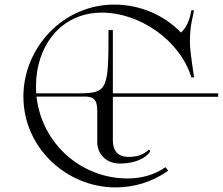

<svg xmlns="http://www.w3.org/2000/svg" viewBox="-20 -794 971 837"><path d="M484 23C563 23 643 0 712 -49H713C713 -52 701 -65 701 -65C653 -31 595 -16 536 -16C337 -16 163 -164 139 -373H350C404 -373 404 -340 404 -297V-175C404 -121 445 -81 501 -81C601 -81 635 -130 635 -136L629 -142C617 -130 593 -110 540 -110C471 -110 472 -170 472 -185V-372H931V-387H472V-663H453C453 -384 450 -387 293 -387H138C137 -398 137 -409 137 -421C137 -584 238 -739 425 -739C589 -739 765 -618 814 -457H826C826 -460 808 -569 808 -606C808 -648 808 -670 826 -749H814C807 -706 793 -674 769 -652C693 -731 587 -774 478 -774C255 -774 82 -586 82 -373C82 -150 270 23 484 23Z"/></svg>

Font: Cantique Normal
Style: Regular
Weight: 400
Designer: Sébastien Hayez
Foundry: Sébastien Hayez & Ariel Martín Pérez
Version: Version 1.000;hotconv 1.0.109;makeotfexe 2.5.65596